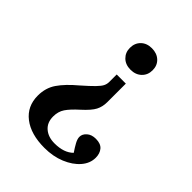

<svg xmlns="http://www.w3.org/2000/svg" viewBox="-209 -641 967 967"><g transform="rotate(45 274.5 -158.0)"><path d="M337 -308V-176Q337 -143 323.5 -117Q310 -91 268 -53Q229 -18 212 7.5Q195 33 195 68Q195 111 223 135Q251 159 296 159Q363 159 398 124Q383 102 372 82Q361 62 361 47Q361 27 379 11Q397 -5 427 -5Q462 -5 478 14Q494 33 494 63Q494 103 465 136.5Q436 170 386.5 190.5Q337 211 276 211Q179 211 122.5 167.5Q66 124 66 48Q66 -7 94.5 -48.5Q123 -90 178 -136Q219 -172 239 -192.5Q259 -213 265.5 -226.5Q272 -240 272 -255V-308ZM304 -527Q340 -527 362.5 -506Q385 -485 385 -451Q385 -417 362.5 -395.5Q340 -374 304 -374Q268 -374 246 -395.5Q224 -417 224 -450Q224 -484 246 -505.5Q268 -527 304 -527Z"/></g></svg>

Font: Literata 36pt SemiBold
Style: Regular
Weight: 600
Designer: Latin by Veronika Burian and Jose Scaglione. Greek by Irene Vlachou. Cyrillic by Vera Evstafieva.
Foundry: TypeTogether
Version: Version 3.002